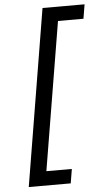

<svg xmlns="http://www.w3.org/2000/svg" viewBox="-60 -798 535 984"><g transform="rotate(-5 207.0 -306.0)"><path d="M47.2 148.4H263.1L275.2 75.3H144.2L270.6 -686.4H401.6L413.7 -759.6H197.4Z"/></g></svg>

Font: Margiela Sans Text
Style: Italic
Weight: 400
Italic angle: -9.39999°
Designer: Stefan Endress, Andreas Faust
Version: Version 1.100;FEAKit 1.0